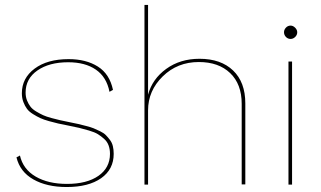

<svg xmlns="http://www.w3.org/2000/svg" viewBox="-20 -750 1305 780"><path d="M251 9.8Q169.9 9.8 115.5 -21.2Q61 -52.2 46.9 -110.8L61 -118.2Q73.7 -62.5 124.8 -32.7Q175.8 -2.9 252 -2.9Q333 -2.9 379.9 -35.6Q426.8 -68.4 426.8 -125Q426.8 -144 421.1 -159.4Q415.5 -174.8 402.8 -186Q390.1 -197.3 377.4 -205.1Q364.7 -212.9 341.6 -219.7Q318.4 -226.6 301.8 -230.5Q285.2 -234.4 255.9 -240.2Q230.5 -245.1 216.3 -248.3Q202.1 -251.5 179.4 -257.8Q156.7 -264.2 143.6 -270.3Q130.4 -276.4 114.3 -286.4Q98.1 -296.4 89.6 -307.9Q81.1 -319.3 75 -335.4Q68.8 -351.6 68.8 -371.1Q68.8 -432.6 120.6 -471.2Q172.4 -509.8 258.8 -509.8Q329.6 -509.8 377.4 -479.7Q425.3 -449.7 439 -384.8L424.8 -377Q413.1 -437 369.6 -467Q326.2 -497.1 256.8 -497.1Q179.7 -497.1 131.8 -463.6Q84 -430.2 84 -374Q84 -356.4 89.8 -341.8Q95.7 -327.1 103.8 -316.7Q111.8 -306.2 127.4 -296.9Q143.1 -287.6 155.3 -282Q167.5 -276.4 189.2 -270.5Q210.9 -264.6 224.1 -261.7Q237.3 -258.8 261.2 -253.9Q284.2 -249.5 296.4 -246.6Q308.6 -243.7 328.9 -238.5Q349.1 -233.4 360.4 -228.8Q371.6 -224.1 386.7 -216.8Q401.9 -209.5 410.2 -200.9Q418.5 -192.4 426.8 -181.4Q435.1 -170.4 438.5 -156.2Q441.9 -142.1 441.9 -125Q441.9 -62 390.9 -26.1Q339.8 9.8 251 9.8Z M581.5 -730V-365.2Q598.6 -429.2 655.3 -470.2Q711.9 -511.2 790.5 -511.2Q877.4 -511.2 927 -463.6Q976.6 -416 976.6 -330.1V-1H961.9V-328.1Q961.9 -408.2 915 -453.1Q868.2 -498 787.6 -498Q700.7 -498 641.1 -439.7Q581.5 -381.3 581.5 -301.8V0H566.9V-730Z M1160.6 -591.8Q1149.4 -591.8 1141.6 -599.9Q1133.8 -607.9 1133.8 -619.1Q1133.8 -629.4 1141.6 -637.7Q1149.4 -646 1160.6 -646Q1170.4 -646 1179 -637.5Q1187.5 -628.9 1187.5 -619.1Q1187.5 -607.9 1179.2 -599.9Q1170.9 -591.8 1160.6 -591.8ZM1151.9 0V-500H1166.5V0Z"/></svg>

Font: Human Sans Thin
Style: Regular
Weight: 100
Designer: Tim Radville
Foundry: Continuum
Version: Version 1.000;FEAKit 1.0